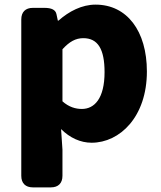

<svg xmlns="http://www.w3.org/2000/svg" viewBox="-20 -563 698 830"><path d="M72 -479V197C72 229 90 247 122 247H200C232 247 250 229 250 197V84L244 -5C282 33 328 54 376 54C498 54 615 -58 615 -254C615 -429 529 -543 393 -543C334 -543 278 -514 233 -474H230L224 -502C220 -521 202 -529 172 -529H122C90 -529 72 -511 72 -479ZM250 -125V-350C280 -383 307 -398 340 -398C403 -398 432 -351 432 -251C432 -137 388 -92 334 -92C307 -92 278 -100 250 -125Z"/></svg>

Font: コーポレート・ロゴ（ラウンド）ver3 Bold
Style: Regular
Weight: 700
Designer: [KANA_main] LOGOTYPE.JP [Source Han Sans] Ryoko NISHIZUKA 西塚涼子 (kana, bopomofo & ideographs); Paul D. Hunt (Latin, Greek
Version: Version 12.001;FEAKit 1.0